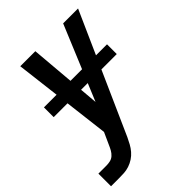

<svg xmlns="http://www.w3.org/2000/svg" viewBox="-235 -626 947 947"><g transform="rotate(-45 238.0 -152.5)"><path d="M-24 215V127H32Q45 127 58.5 124Q72 121 82.5 111.5Q93 102 100 89.5Q107 77 112 65L141 1L78 -520H183L216 -133L377 -520H481L204 101Q196 118 187 134.5Q178 151 165.5 165.5Q153 180 137 190.5Q121 201 103 207Q85 213 67 214Q49 215 32 215ZM17 -226V-294H457V-226Z"/></g></svg>

Font: Iosevka SS04 Semibold
Style: Italic
Weight: 600
Italic angle: -9°
Monospace: yes
Designer: Belleve Invis
Foundry: Belleve Invis
Version: Version 19.0.0; ttfautohint (v1.8.4)